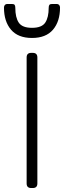

<svg xmlns="http://www.w3.org/2000/svg" viewBox="-59 -946 322 966"><path d="M-39 -908Q-39 -916 -34.5 -921Q-30 -926 -23 -926H1Q11 -926 14.5 -921.5Q18 -917 18 -907Q18 -858 35.5 -832Q53 -806 102 -806Q151 -806 168.5 -832Q186 -858 186 -907Q186 -917 189.5 -921.5Q193 -926 203 -926H227Q234 -926 238.5 -921Q243 -916 243 -908Q243 -838 207.5 -796.5Q172 -755 102 -755Q32 -755 -3.5 -796.5Q-39 -838 -39 -908ZM75 -23V-657Q75 -680 98 -680H106Q129 -680 129 -657V-23Q129 0 106 0H98Q75 0 75 -23Z"/></svg>

Font: Mitr ExtraLight
Style: Regular
Weight: 250
Designer: Thanarat Vachiruckul
Foundry: Cadson Demak Co.,Ltd.
Version: Version 1.000